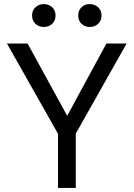

<svg xmlns="http://www.w3.org/2000/svg" viewBox="-20 -920 654 940"><path d="M264 0V-265L14 -707H115L309 -353L501 -707H600L351 -266V0ZM419 -788Q395 -788 379 -803.5Q363 -819 363 -844Q363 -869 379 -884.5Q395 -900 419 -900Q444 -900 460.5 -884.5Q477 -869 477 -844Q477 -819 460.5 -803.5Q444 -788 419 -788ZM194 -788Q170 -788 153.5 -803.5Q137 -819 137 -844Q137 -869 153.5 -884.5Q170 -900 194 -900Q219 -900 235.5 -884.5Q252 -869 252 -844Q252 -819 235.5 -803.5Q219 -788 194 -788Z"/></svg>

Font: Onest
Style: Regular
Weight: 400
Designer: Dmitri Voloshin, Andrey Kudryavtsev
Foundry: Dmitri Voloshin, Andrey Kudryavtsev
Version: Version 1.000;gftools[0.9.33]